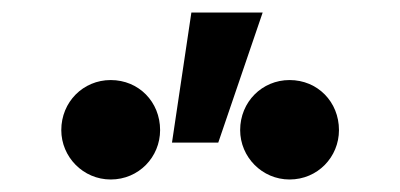

<svg xmlns="http://www.w3.org/2000/svg" viewBox="-20 -917 640 307"><path d="M78 -709C78 -666 113 -630 157 -630C202 -630 236 -666 236 -709C236 -754 202 -789 157 -789C113 -789 78 -754 78 -709ZM364 -709C364 -666 399 -630 443 -630C488 -630 522 -666 522 -709C522 -754 488 -789 443 -789C399 -789 364 -754 364 -709ZM400 -897H286L255 -689H329Z"/></svg>

Font: CommitMono
Style: 500Regular
Weight: 500
Monospace: yes
Designer: Eigil Nikolajsen
Foundry: Eigil Nikolajsen
Version: Version 1.143